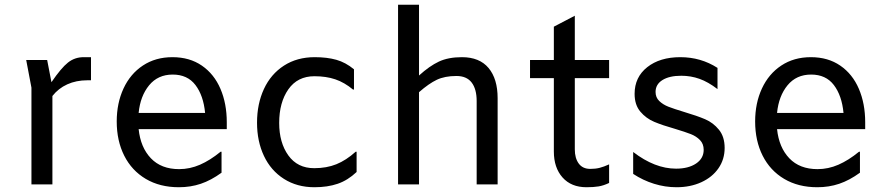

<svg xmlns="http://www.w3.org/2000/svg" viewBox="-20 -774 3720 806"><path d="M362 -534V-437H347Q300 -437 262.5 -420Q225 -403 200 -371V0H112V-406L90 -522H178L196 -429Q237 -489 265.5 -511.5Q294 -534 331 -534Z M932 -232H562Q570 -155 613.5 -109.5Q657 -64 732 -64Q777 -64 819.5 -82.5Q862 -101 906 -137H910V-49Q866 -17 823 -2.5Q780 12 731 12Q651 12 592 -23Q533 -58 501.5 -120.5Q470 -183 470 -264Q470 -341 498.5 -402.5Q527 -464 580 -499Q633 -534 704 -534Q776 -534 827.5 -498.5Q879 -463 905.5 -401Q932 -339 932 -261ZM562 -300H841Q834 -373 800.5 -417Q767 -461 705 -461Q643 -461 606 -416Q569 -371 562 -300Z M1059 -259Q1059 -338 1088 -400.5Q1117 -463 1172 -498.5Q1227 -534 1301 -534Q1353 -534 1392 -523Q1431 -512 1466 -483V-398H1462Q1426 -428 1387.5 -441Q1349 -454 1300 -454Q1229 -454 1190.5 -399Q1152 -344 1152 -258Q1152 -175 1190.5 -121.5Q1229 -68 1299 -68Q1351 -68 1392 -84.5Q1433 -101 1473 -137H1477V-52Q1440 -17 1397.5 -2.5Q1355 12 1300 12Q1227 12 1172 -23Q1117 -58 1088 -119.5Q1059 -181 1059 -259Z M2069 -362V0H1981V-350Q1981 -400 1960 -427.5Q1939 -455 1896 -455Q1847 -455 1813.5 -439Q1780 -423 1739 -387V0H1651V-754H1739V-457Q1783 -497 1822.5 -515.5Q1862 -534 1919 -534Q1993 -534 2031 -488.5Q2069 -443 2069 -362Z M2393 -522H2537V-446H2393V-147Q2393 -110 2409.5 -87.5Q2426 -65 2458 -65Q2480 -65 2497.5 -69.5Q2515 -74 2537 -84V-6Q2514 5 2493 8.5Q2472 12 2442 12Q2378 12 2341.5 -29Q2305 -70 2305 -138V-446H2205V-522H2305V-662L2393 -708Z M2638 -44V-136Q2729 -66 2818 -66Q2870 -66 2902 -87.5Q2934 -109 2934 -145Q2934 -170 2918.5 -186Q2903 -202 2880 -211Q2857 -220 2814 -233Q2761 -248 2726.5 -262.5Q2692 -277 2668 -305.5Q2644 -334 2644 -380Q2644 -450 2697 -492Q2750 -534 2836 -534Q2922 -534 2992 -489V-400Q2953 -430 2916.5 -443Q2880 -456 2840 -456Q2790 -456 2761 -438Q2732 -420 2732 -388Q2732 -365 2747.5 -350Q2763 -335 2786 -326Q2809 -317 2852 -304Q2906 -288 2940 -273.5Q2974 -259 2998 -229.5Q3022 -200 3022 -153Q3022 -105 2996 -67.5Q2970 -30 2924 -9Q2878 12 2820 12Q2772 12 2725.5 -2.5Q2679 -17 2638 -44Z M3612 -232H3242Q3250 -155 3293.5 -109.5Q3337 -64 3412 -64Q3457 -64 3499.5 -82.5Q3542 -101 3586 -137H3590V-49Q3546 -17 3503 -2.5Q3460 12 3411 12Q3331 12 3272 -23Q3213 -58 3181.5 -120.5Q3150 -183 3150 -264Q3150 -341 3178.5 -402.5Q3207 -464 3260 -499Q3313 -534 3384 -534Q3456 -534 3507.5 -498.5Q3559 -463 3585.5 -401Q3612 -339 3612 -261ZM3242 -300H3521Q3514 -373 3480.5 -417Q3447 -461 3385 -461Q3323 -461 3286 -416Q3249 -371 3242 -300Z"/></svg>

Font: Amiko
Style: Regular
Weight: 400
Designer: Pablo Impallari, Rodrigo Fuenzalida, Andres Torresi
Foundry: Impallari Type
Version: Version 1.001; ttfautohint (v1.3)